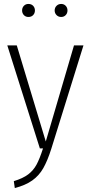

<svg xmlns="http://www.w3.org/2000/svg" viewBox="-20 -752 460 973"><path d="M240 2Q221 62 199.5 100Q178 138 143.5 162.5Q109 187 55 201L50 166Q96 152 122.5 132Q149 112 165 82.5Q181 53 198 0H182L17 -522H65L212 -35L355 -522H403ZM157 -699Q157 -685 148 -675.5Q139 -666 124 -666Q110 -666 101 -675.5Q92 -685 92 -699Q92 -713 101 -722.5Q110 -732 124 -732Q139 -732 148 -722.5Q157 -713 157 -699ZM322 -699Q322 -685 313 -675.5Q304 -666 290 -666Q276 -666 266.5 -675.5Q257 -685 257 -699Q257 -713 266.5 -722.5Q276 -732 290 -732Q304 -732 313 -722.5Q322 -713 322 -699Z"/></svg>

Font: Fira Sans Condensed ExtraLight
Style: Regular
Weight: 275
Width: 3
Designer: Carrois Corporate & Edenspiekermann AG
Foundry: Carrois Corporate GbR & Edenspiekermann AG
Version: Version 4.203